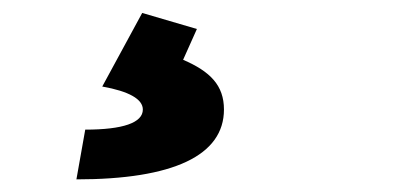

<svg xmlns="http://www.w3.org/2000/svg" viewBox="-20 -44 626 298"><path d="M98.6 234.4C249 234.4 327.6 197.3 327.6 126C327.6 88.4 306.2 66.9 264.2 48.8L285.6 1L200.7 -23.9L138.7 90.3C180.2 97.7 201.7 109.9 201.7 126C201.7 146.5 170.9 157.2 112.3 157.2Z"/></svg>

Font: Cascadia Mono PL
Style: Bold Italic
Weight: 700
Italic angle: -10°
Monospace: yes
Designer: Aaron Bell
Foundry: Saja Typeworks
Version: Version 2404.023